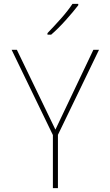

<svg xmlns="http://www.w3.org/2000/svg" viewBox="-20 -971 570 991"><path d="M253 0V-274L40 -714H67L266 -302L462 -714H491L279 -275V0ZM225 -800Q258 -834 294.5 -875Q331 -916 354 -951H384V-944Q358 -910 319 -866.5Q280 -823 244 -792H225Z"/></svg>

Font: Noto Sans Mono Condensed Thin
Style: Regular
Weight: 100
Width: 3
Designer: Monotype Design Team
Foundry: Monotype Imaging Inc.
Version: Version 2.014; ttfautohint (v1.8.4.7-5d5b)